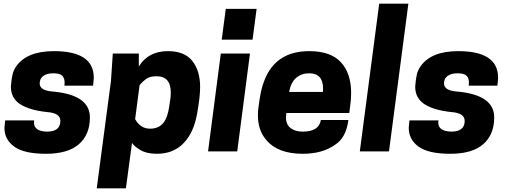

<svg xmlns="http://www.w3.org/2000/svg" viewBox="-20 -820 2758 1040"><path d="M229 13Q111 13 57.5 -25.5Q4 -64 4 -128L8 -168H165L164 -156Q164 -109 234 -107Q307 -107 307 -165Q307 -208 235 -213Q140 -223 89.5 -255.5Q39 -288 39 -351Q42 -391 47.5 -415Q53 -439 68 -461Q126 -543 272 -543Q488 -543 488 -399Q487 -377 484 -356H329L330 -373Q330 -397 317 -410Q304 -423 267 -423Q235 -423 215 -409Q195 -395 195 -368Q195 -329 267 -324Q467 -306 467 -184Q467 -91 407.5 -39Q348 13 229 13Z M662 200H504L581 -381L591 -530H732V-460Q783 -543 890 -543Q980 -543 1022 -489.5Q1064 -436 1064 -349Q1064 -296 1048 -206Q1030 -102 974.5 -44.5Q919 13 830 13Q775 13 741 -7Q707 -27 695 -46ZM793 -123Q839 -123 864 -153.5Q889 -184 897 -246Q899 -263 901 -273Q903 -283 904 -293Q905 -303 905 -319Q905 -407 828 -407Q791 -407 771.5 -392.5Q752 -378 739 -362L736 -358L712 -175Q740 -123 793 -123Z M1265 0H1107L1176 -530H1334ZM1348 -605H1181L1203 -772H1370Z M1620 13Q1485 13 1423 -61Q1377 -113 1377 -197Q1377 -220 1381 -246Q1387 -291 1393.5 -323Q1400 -355 1413 -387Q1475 -543 1655 -543Q1771 -543 1826.5 -483Q1882 -423 1882 -316Q1882 -279 1876 -240L1872 -208H1531L1529 -186Q1529 -144 1555 -125.5Q1581 -107 1620 -107Q1708 -107 1718 -170H1867Q1855 -74 1795 -36Q1727 13 1620 13ZM1729 -322 1730 -339Q1730 -423 1655 -423Q1614 -423 1585 -399Q1556 -375 1546 -322Z M2087 0H1929L2034 -800H2192Z M2419 13Q2301 13 2247.5 -25.5Q2194 -64 2194 -128L2198 -168H2355L2354 -156Q2354 -109 2424 -107Q2497 -107 2497 -165Q2497 -208 2425 -213Q2330 -223 2279.5 -255.5Q2229 -288 2229 -351Q2232 -391 2237.5 -415Q2243 -439 2258 -461Q2316 -543 2462 -543Q2678 -543 2678 -399Q2677 -377 2674 -356H2519L2520 -373Q2520 -397 2507 -410Q2494 -423 2457 -423Q2425 -423 2405 -409Q2385 -395 2385 -368Q2385 -329 2457 -324Q2657 -306 2657 -184Q2657 -91 2597.5 -39Q2538 13 2419 13Z"/></svg>

Font: Tanohe Sans
Style: Bold Italic
Weight: 700
Designer: Village Type and Design LLC & Cristiano Sobral
Foundry: Cooper Hewitt Smithsonian Design Museum
Version: Version 1.00;September 29, 2021;FontCreator 13.0.0.2655 64-b